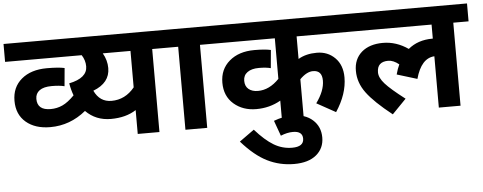

<svg xmlns="http://www.w3.org/2000/svg" viewBox="-55 -766 2967 1179"><g transform="rotate(-5 1428.5 -177.0)"><path d="M772.9 -511.7H602.1Q627.9 -467.3 627.9 -418.9Q627.9 -327.6 524.4 -288.1Q558.1 -216.3 630.4 -216.3Q715.3 -216.3 772.9 -287.1ZM380.9 -346.2Q493.7 -369.1 493.7 -441.4Q493.7 -478.5 472.2 -511.7H0V-622.1H1001V-511.7H906.7V0H772.9V-147Q710 -106 617.2 -106Q524.4 -106 462.4 -168.9Q364.3 -88.4 242.2 -88.4Q148.9 -88.4 92.8 -136.2Q36.6 -184.1 36.6 -268.1Q36.6 -352.1 95.2 -401.4Q153.8 -450.7 252 -450.7Q323.7 -450.7 360.8 -442.4L350.6 -331.1Q320.8 -338.9 271.5 -338.9Q222.2 -338.9 196.8 -320.3Q171.4 -301.8 171.4 -268.6Q171.4 -198.7 253.9 -198.7Q293 -198.7 327.1 -214.4Q361.3 -230 400.9 -270.5Q387.7 -305.7 380.9 -346.2Z M1295.4 -511.7H1201.2V0H1066.9V-511.7H986.8V-622.1H1295.4Z M1530.8 -450.7Q1596.7 -450.7 1632.3 -442.4L1622.1 -331.1Q1594.7 -338.9 1549.3 -338.9Q1503.9 -338.9 1478.3 -320.3Q1452.6 -301.8 1452.6 -268.1Q1452.6 -234.4 1474.1 -216.6Q1495.6 -198.7 1531.7 -198.7Q1602.1 -198.7 1662.6 -261.7V-511.7H1281.2V-622.1H2118.7V-511.7H1796.9V-372.6Q1844.2 -400.9 1911.4 -400.9Q1978.5 -400.9 2023.2 -356.2Q2067.9 -311.5 2067.9 -235.4Q2067.9 -133.3 1998 -27.3L1881.3 -91.8Q1934.1 -164.6 1934.1 -227.5Q1934.1 -290.5 1878.4 -290.5Q1839.4 -290.5 1796.9 -247.6V0H1662.6V-127.4Q1594.7 -88.4 1512 -88.4Q1429.2 -88.4 1373.5 -136.7Q1317.9 -185.1 1317.9 -267.8Q1317.9 -350.6 1376.5 -400.6Q1435.1 -450.7 1530.8 -450.7Z M1782.2 117.2Q1782.2 70.8 1723.1 70.8Q1687.5 70.8 1647.5 87.4L1613.3 -7.3Q1672.9 -29.8 1728.5 -29.8Q1807.6 -29.8 1853.8 12Q1899.9 53.7 1899.9 120.1Q1899.9 186.5 1851.3 227.1Q1802.7 267.6 1714.4 267.6Q1626 267.6 1549.6 229.7Q1473.1 191.9 1393.6 101.6L1484.9 36.1Q1545.4 104.5 1597.7 135.7Q1649.9 167 1710.4 167Q1782.2 167 1782.2 117.2Z M2343.8 -313.5Q2275.4 -313.5 2275.4 -248Q2275.4 -214.8 2309.1 -177.2Q2342.8 -139.2 2430.2 -72.3L2343.8 16.6Q2234.9 -69.3 2188 -132.8Q2141.1 -196.3 2141.1 -268.6Q2140.6 -340.8 2189.5 -383.8Q2238.3 -425.8 2320.8 -425.8Q2403.3 -425.8 2476.6 -375Q2536.6 -425.3 2626.5 -425.3H2628.9V-511.7H2104.5V-622.1H2856.9V-511.7H2762.7V0H2628.9V-316.4Q2547.4 -311.5 2513.2 -187L2388.7 -225.1Q2397.9 -259.8 2410.2 -285.6Q2376 -313.5 2343.8 -313.5Z"/></g></svg>

Font: NotoSans-Bold
Style: Bold
Weight: 700
Designer: Monotype Design team
Foundry: Monotype Imaging Inc.
Version: Version 1.04